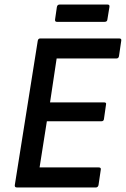

<svg xmlns="http://www.w3.org/2000/svg" viewBox="-20 -824 553 844"><path d="M54 0Q44 0 45 -10L146 -645Q148 -655 157 -655H504Q515 -655 513 -645L503 -577Q501 -567 492 -567H229L200 -374H437Q449 -374 446 -364L437 -301Q436 -291 426 -291H186L154 -88H414Q425 -88 423 -78L413 -10Q410 0 402 0ZM230 -728Q221 -728 222 -738L230 -793Q232 -804 242 -804H453Q463 -804 461 -793L452 -738Q451 -728 440 -728Z"/></svg>

Font: Sofia Sans Semi Condensed SemiBold
Style: Italic
Weight: 600
Italic angle: -9°
Version: Version 4.100